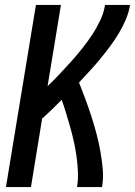

<svg xmlns="http://www.w3.org/2000/svg" viewBox="-20 -755 545 775"><path d="M4 0 125 -735H226L172 -407Q197 -431 220.5 -456Q244 -481 267 -506.5Q290 -532 311.5 -559Q333 -586 351.5 -614Q370 -642 384.5 -672.5Q399 -703 404 -735H505Q500 -705 488 -676.5Q476 -648 459.5 -620.5Q443 -593 424 -567.5Q405 -542 384.5 -517Q364 -492 342 -468.5Q320 -445 299 -422Q312 -389 324.5 -355.5Q337 -322 348 -288Q359 -254 368.5 -219Q378 -184 384.5 -148Q391 -112 394.5 -75Q398 -38 392 0H291Q296 -31 294.5 -62Q293 -93 289 -122.5Q285 -152 278.5 -181.5Q272 -211 264 -239.5Q256 -268 247.5 -296Q239 -324 229 -352Q210 -333 190.5 -314Q171 -295 150 -276L105 0Z"/></svg>

Font: Iosevka Term Curly Semibold
Style: Italic
Weight: 600
Italic angle: -9°
Designer: Belleve Invis
Foundry: Belleve Invis
Version: Version 32.3.0